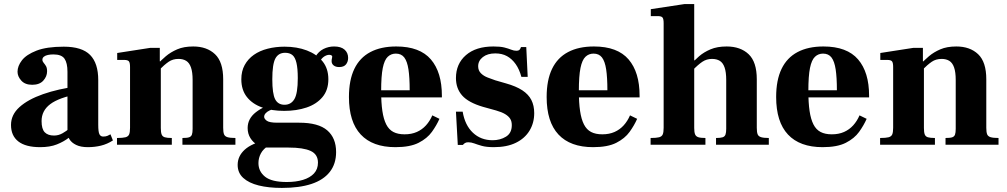

<svg xmlns="http://www.w3.org/2000/svg" viewBox="-20 -710 4942 942"><path d="M411 12Q376 12 353.5 1Q331 -10 321 -26.5Q311 -43 311 -59V-358Q311 -401 296.5 -422Q282 -443 242 -443Q228 -443 215.5 -440.5Q203 -438 195.5 -432Q188 -426 188 -417Q188 -409 194 -402Q200 -395 205.5 -386Q211 -377 211 -360Q211 -335 192.5 -314.5Q174 -294 138 -294Q103 -294 84.5 -314.5Q66 -335 66 -358Q66 -386 87.5 -414Q109 -442 159 -461.5Q209 -481 293 -481Q382 -481 422 -440.5Q462 -400 462 -317V-98Q462 -62 468 -51Q474 -40 486 -40Q499 -40 507 -43.5Q515 -47 522 -51L534 -21Q506 -3 475.5 4.5Q445 12 411 12ZM177 12Q106 12 70 -16Q34 -44 34 -97Q34 -147 75.5 -184.5Q117 -222 191 -248Q265 -274 363 -287V-249Q269 -231 226.5 -199Q184 -167 184 -116Q184 -77 199.5 -61Q215 -45 245 -45Q267 -45 286.5 -56Q306 -67 321.5 -80.5Q337 -94 347 -104L362 -74Q343 -54 318 -34.5Q293 -15 259 -1.5Q225 12 177 12Z M875 0V-33Q898 -33 908 -36.5Q918 -40 921.5 -49.5Q925 -59 925 -78V-318Q925 -356 917 -379Q909 -402 893.5 -411.5Q878 -421 856 -421Q828 -421 807.5 -407Q787 -393 758 -364L753 -395Q770 -414 793.5 -434Q817 -454 849.5 -468Q882 -482 928 -482Q995 -482 1035 -444Q1075 -406 1075 -321V-83Q1075 -62 1079 -51.5Q1083 -41 1096 -37Q1109 -33 1135 -33V0ZM554 0V-33Q582 -33 595.5 -36.5Q609 -40 613.5 -50.5Q618 -61 618 -83V-381Q618 -402 612.5 -409Q607 -416 589 -416H555V-450L716 -475H764V-409H769V-82Q769 -61 773 -50.5Q777 -40 788.5 -36.5Q800 -33 823 -33V0Z M1363 212Q1298 212 1249.5 200Q1201 188 1173.5 163Q1146 138 1146 99Q1146 56 1180.5 24.5Q1215 -7 1287 -23L1370 -16Q1325 -12 1298.5 4Q1272 20 1260 42.5Q1248 65 1248 90Q1248 131 1280.5 157Q1313 183 1387 183Q1432 183 1466.5 172.5Q1501 162 1520.5 141Q1540 120 1540 88Q1540 47 1504 30.5Q1468 14 1396 14H1287Q1265 14 1243.5 1.5Q1222 -11 1208.5 -32.5Q1195 -54 1195 -82Q1195 -128 1235.5 -159.5Q1276 -191 1336 -205L1350 -185Q1339 -183 1326 -178Q1313 -173 1301.5 -167.5Q1290 -162 1283 -154Q1276 -146 1276 -137Q1276 -127 1289 -117.5Q1302 -108 1341 -108H1448Q1542 -108 1585.5 -70.5Q1629 -33 1629 36Q1629 94 1598 133.5Q1567 173 1508 192.5Q1449 212 1363 212ZM1374 -166Q1313 -166 1265.5 -183Q1218 -200 1191 -234.5Q1164 -269 1164 -321Q1164 -361 1180.5 -391Q1197 -421 1225.5 -441Q1254 -461 1293 -471Q1332 -481 1376 -481Q1437 -481 1485.5 -462.5Q1534 -444 1562.5 -409Q1591 -374 1591 -321Q1591 -268 1562 -233.5Q1533 -199 1484 -182.5Q1435 -166 1374 -166ZM1376 -196Q1408 -196 1424.5 -224Q1441 -252 1441 -327Q1441 -374 1434.5 -401.5Q1428 -429 1414.5 -440Q1401 -451 1379 -451Q1346 -451 1331 -423Q1316 -395 1316 -321Q1316 -250 1330 -223Q1344 -196 1376 -196ZM1644 -381Q1627 -381 1617 -389Q1607 -397 1607 -410Q1607 -418 1608.5 -423Q1610 -428 1610 -432Q1610 -436 1606 -438.5Q1602 -441 1595 -441Q1584 -441 1571 -433Q1558 -425 1546 -404L1527 -431Q1543 -458 1567.5 -470Q1592 -482 1619 -482Q1653 -482 1670.5 -466.5Q1688 -451 1688 -426Q1688 -407 1677.5 -394Q1667 -381 1644 -381Z M1920 12Q1808 12 1750 -50Q1692 -112 1692 -234Q1692 -317 1718.5 -372Q1745 -427 1797 -454.5Q1849 -482 1924 -482Q1982 -482 2024.5 -466Q2067 -450 2094 -418.5Q2121 -387 2134.5 -342.5Q2148 -298 2148 -240V-232H1777V-267H1990Q1990 -330 1984 -369.5Q1978 -409 1963.5 -428Q1949 -447 1922 -447Q1899 -447 1882.5 -431.5Q1866 -416 1858 -376.5Q1850 -337 1850 -263Q1850 -206 1856 -165.5Q1862 -125 1875 -99.5Q1888 -74 1910 -62.5Q1932 -51 1965 -51Q1999 -51 2025 -62.5Q2051 -74 2070 -95Q2089 -116 2101 -144L2136 -127Q2122 -95 2099 -63Q2076 -31 2034 -9.5Q1992 12 1920 12Z M2403 12Q2366 12 2343.5 5.5Q2321 -1 2306.5 -6.5Q2292 -12 2277 -12Q2267 -12 2261 -8Q2255 -4 2251 1H2226L2217 -162H2250Q2261 -96 2300 -59Q2339 -22 2397 -22Q2434 -22 2462.5 -39.5Q2491 -57 2491 -96Q2491 -115 2483 -127.5Q2475 -140 2458.5 -150Q2442 -160 2414 -168L2349 -186Q2278 -207 2247.5 -241.5Q2217 -276 2217 -327Q2217 -397 2266 -439.5Q2315 -482 2401 -482Q2435 -482 2454.5 -477Q2474 -472 2487.5 -466.5Q2501 -461 2513 -461Q2525 -461 2529.5 -466.5Q2534 -472 2536 -479H2562L2569 -333H2538Q2528 -370 2510 -395.5Q2492 -421 2467.5 -434.5Q2443 -448 2410 -448Q2372 -448 2349 -430Q2326 -412 2326 -385Q2326 -364 2339.5 -350.5Q2353 -337 2373 -329.5Q2393 -322 2410 -316L2462 -301Q2512 -287 2542.5 -267Q2573 -247 2587 -219.5Q2601 -192 2601 -155Q2601 -107 2578 -69Q2555 -31 2511 -9.5Q2467 12 2403 12Z M2890 12Q2778 12 2720 -50Q2662 -112 2662 -234Q2662 -317 2688.5 -372Q2715 -427 2767 -454.5Q2819 -482 2894 -482Q2952 -482 2994.5 -466Q3037 -450 3064 -418.5Q3091 -387 3104.5 -342.5Q3118 -298 3118 -240V-232H2747V-267H2960Q2960 -330 2954 -369.5Q2948 -409 2933.5 -428Q2919 -447 2892 -447Q2869 -447 2852.5 -431.5Q2836 -416 2828 -376.5Q2820 -337 2820 -263Q2820 -206 2826 -165.5Q2832 -125 2845 -99.5Q2858 -74 2880 -62.5Q2902 -51 2935 -51Q2969 -51 2995 -62.5Q3021 -74 3040 -95Q3059 -116 3071 -144L3106 -127Q3092 -95 3069 -63Q3046 -31 3004 -9.5Q2962 12 2890 12Z M3493 0V-33Q3515 -33 3525.5 -36.5Q3536 -40 3539.5 -50Q3543 -60 3543 -78V-318Q3543 -356 3535 -379Q3527 -402 3511.5 -411.5Q3496 -421 3473 -421Q3447 -421 3426 -407Q3405 -393 3376 -363L3371 -395Q3387 -414 3410 -434Q3433 -454 3466 -468Q3499 -482 3545 -482Q3613 -482 3653 -444Q3693 -406 3693 -321V-83Q3693 -62 3697 -51.5Q3701 -41 3714 -37Q3727 -33 3752 -33V0ZM3172 0V-33Q3200 -33 3213.5 -36.5Q3227 -40 3231.5 -50.5Q3236 -61 3236 -83V-596Q3236 -617 3230.5 -624Q3225 -631 3207 -631H3173V-665L3338 -690H3386V-82Q3386 -62 3390 -51.5Q3394 -41 3405.5 -37Q3417 -33 3441 -33V0ZM3348 -406V-414H3392V-406Z M4016 12Q3904 12 3846 -50Q3788 -112 3788 -234Q3788 -317 3814.5 -372Q3841 -427 3893 -454.5Q3945 -482 4020 -482Q4078 -482 4120.5 -466Q4163 -450 4190 -418.5Q4217 -387 4230.5 -342.5Q4244 -298 4244 -240V-232H3873V-267H4086Q4086 -330 4080 -369.5Q4074 -409 4059.5 -428Q4045 -447 4018 -447Q3995 -447 3978.5 -431.5Q3962 -416 3954 -376.5Q3946 -337 3946 -263Q3946 -206 3952 -165.5Q3958 -125 3971 -99.5Q3984 -74 4006 -62.5Q4028 -51 4061 -51Q4095 -51 4121 -62.5Q4147 -74 4166 -95Q4185 -116 4197 -144L4232 -127Q4218 -95 4195 -63Q4172 -31 4130 -9.5Q4088 12 4016 12Z M4619 0V-33Q4642 -33 4652 -36.5Q4662 -40 4665.5 -49.5Q4669 -59 4669 -78V-318Q4669 -356 4661 -379Q4653 -402 4637.5 -411.5Q4622 -421 4600 -421Q4572 -421 4551.5 -407Q4531 -393 4502 -364L4497 -395Q4514 -414 4537.5 -434Q4561 -454 4593.5 -468Q4626 -482 4672 -482Q4739 -482 4779 -444Q4819 -406 4819 -321V-83Q4819 -62 4823 -51.5Q4827 -41 4840 -37Q4853 -33 4879 -33V0ZM4298 0V-33Q4326 -33 4339.5 -36.5Q4353 -40 4357.5 -50.5Q4362 -61 4362 -83V-381Q4362 -402 4356.5 -409Q4351 -416 4333 -416H4299V-450L4460 -475H4508V-409H4513V-82Q4513 -61 4517 -50.5Q4521 -40 4532.5 -36.5Q4544 -33 4567 -33V0Z"/></svg>

Font: Frank Ruhl Libre ExtraBold
Style: Regular
Weight: 800
Designer: Yanek Iontef
Foundry: Fontef
Version: Version 6.003;gftools[0.9.30]